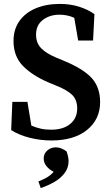

<svg xmlns="http://www.w3.org/2000/svg" viewBox="-20 -700 566 980"><path d="M242 17Q186 17 131 3Q76 -11 37 -36L43 -180H120L140 -59Q163 -49 187 -43.5Q211 -38 241 -38Q303 -38 338.5 -67.5Q374 -97 374 -146Q374 -190 349 -215Q324 -240 269 -262L228 -279Q146 -314 97.5 -363Q49 -412 49 -491Q49 -550 79 -592.5Q109 -635 162.5 -657.5Q216 -680 286 -680Q338 -680 383 -666Q428 -652 462 -628L455 -493H379L359 -609Q324 -625 284 -625Q234 -625 199 -598.5Q164 -572 164 -523Q164 -480 191 -453Q218 -426 267 -406L310 -388Q408 -347 449.5 -300Q491 -253 491 -179Q491 -91 424.5 -37Q358 17 242 17ZM330 122Q330 156 310.5 182.5Q291 209 258.5 228Q226 247 188 260L176 226Q202 216 220.5 205Q239 194 254 177Q232 166 217.5 148.5Q203 131 203 109Q203 84 221.5 68Q240 52 265 52Q292 52 320 73Q330 102 330 122Z"/></svg>

Font: Source Serif Pro Semibold
Style: Regular
Weight: 600
Designer: Frank Grießhammer
Foundry: Adobe Systems Incorporated
Version: Version 3.000;hotconv 1.0.109;makeotfexe 2.5.65596